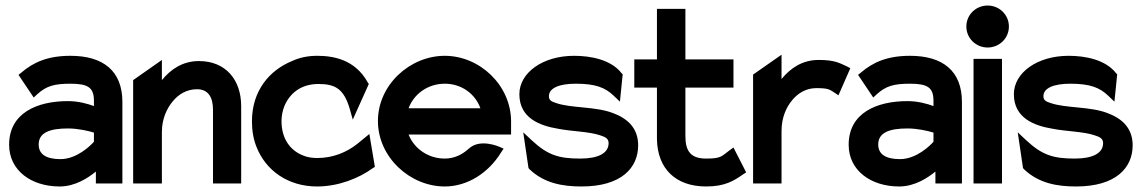

<svg xmlns="http://www.w3.org/2000/svg" viewBox="-20 -664 4136 695"><path d="M196 11C252 11 299 -20 327 -43V0H423V-295C423 -407 354 -462 235 -462C152 -462 100 -438 57 -401L47 -393L102 -311L115 -323C148 -353 177 -361 235 -361C299 -361 320 -347 320 -299V-280C299 -288 264 -298 226 -298C114 -298 13 -255 13 -140C13 -47 93 11 196 11ZM226 -199C263 -199 301 -190 320 -184V-151C308 -137 258 -88 199 -88C148 -88 120 -105 120 -141C120 -185 162 -199 226 -199Z M566 0V-186C566 -234 584 -272 606 -298C626 -322 655 -341 693 -341C733 -341 751 -313 751 -267V0H853V-280C853 -374 798 -443 700 -443C641 -443 598 -413 566 -374V-447L462 -374V0Z M909 -131C942 -48 1021 11 1128 11C1204 11 1278 -18 1329 -55L1337 -60L1317 -179L1273 -143C1235 -113 1186 -92 1128 -92C1109 -92 1091 -95 1075 -102C1031 -120 999 -161 999 -226C999 -245 1003 -263 1009 -279C1028 -325 1068 -360 1133 -360C1195 -360 1225 -341 1246 -270L1257 -231L1315 -360L1311 -366C1265 -449 1186 -462 1128 -462C1095 -462 1065 -456 1037 -443C956 -410 892 -336 892 -225C892 -192 897 -160 909 -131Z M1590 11C1672 11 1748 -38 1793 -111L1803 -126L1787 -133C1786 -133 1718 -164 1677 -126C1653 -104 1624 -90 1590 -90C1530 -90 1479 -126 1459 -177H1830V-224C1830 -356 1716 -462 1590 -462C1464 -462 1348 -357 1348 -226C1348 -95 1464 11 1590 11ZM1590 -361C1650 -361 1700 -325 1719 -272H1459C1478 -324 1529 -361 1590 -361Z M2000 -198C2050 -188 2113 -188 2153 -174C2172 -168 2183 -162 2183 -146C2183 -109 2145 -90 2080 -90C2002 -90 1962 -103 1905 -156L1874 -185L1893 -56L1896 -52C1950 0 2018 11 2085 11C2230 11 2290 -57 2290 -138C2290 -204 2247 -237 2198 -255C2135 -279 2048 -272 1993 -291C1974 -297 1967 -302 1967 -316C1967 -345 2004 -361 2064 -361C2136 -361 2171 -347 2202 -317L2224 -296L2234 -395L2230 -399C2192 -448 2119 -462 2058 -462C1945 -462 1860 -401 1860 -323C1860 -237 1933 -209 2000 -198Z M2358 -347V-160C2360 -52 2427 11 2536 11C2605 11 2637 -10 2670 -33L2681 -40L2635 -130L2621 -120C2591 -98 2591 -90 2536 -90C2482 -90 2461 -115 2461 -171V-347H2635V-449H2461V-632H2358V-449H2276V-347Z M2809 0V-190C2809 -238 2826 -276 2848 -302C2868 -326 2897 -345 2935 -345C2978 -345 2983 -340 3000 -329L3015 -319L3058 -417L3045 -424C3018 -436 3002 -447 2943 -447C2884 -447 2841 -417 2809 -378V-466L2706 -394V0Z M3235 11C3291 11 3338 -20 3366 -43V0H3462V-295C3462 -407 3393 -462 3274 -462C3191 -462 3139 -438 3096 -401L3086 -393L3141 -311L3154 -323C3187 -353 3216 -361 3274 -361C3338 -361 3359 -347 3359 -299V-280C3338 -288 3303 -298 3265 -298C3153 -298 3052 -255 3052 -140C3052 -47 3132 11 3235 11ZM3265 -199C3302 -199 3340 -190 3359 -184V-151C3347 -137 3297 -88 3238 -88C3187 -88 3159 -105 3159 -141C3159 -185 3201 -199 3265 -199Z M3555 -492C3597 -492 3632 -525 3632 -568C3632 -611 3597 -644 3555 -644C3513 -644 3478 -611 3478 -568C3478 -525 3513 -492 3555 -492ZM3607 0V-451H3504V0Z M3790 -198C3840 -188 3903 -188 3943 -174C3962 -168 3973 -162 3973 -146C3973 -109 3935 -90 3870 -90C3792 -90 3752 -103 3695 -156L3664 -185L3683 -56L3686 -52C3740 0 3808 11 3875 11C4020 11 4080 -57 4080 -138C4080 -204 4037 -237 3988 -255C3925 -279 3838 -272 3783 -291C3764 -297 3757 -302 3757 -316C3757 -345 3794 -361 3854 -361C3926 -361 3961 -347 3992 -317L4014 -296L4024 -395L4020 -399C3982 -448 3909 -462 3848 -462C3735 -462 3650 -401 3650 -323C3650 -237 3723 -209 3790 -198Z"/></svg>

Font: Charger Pro
Style: BlkNar
Weight: 900
Designer: Jasper
Foundry: Cannot Into Space Fonts
Version: Version 1.09